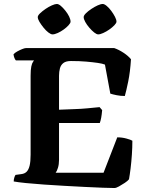

<svg xmlns="http://www.w3.org/2000/svg" viewBox="-20 -946 742 966"><path d="M556 0Q536 0 496.5 -1.5Q457 -3 407 -5.5Q357 -8 304 -11Q251 -14 200.5 -17.5Q150 -21 110.5 -25Q71 -29 49 -33Q49 -43 52 -52.5Q55 -62 58 -66L87 -70Q104 -72 114 -82Q124 -92 129 -112.5Q134 -133 134 -168V-565Q134 -595 137.5 -611.5Q141 -628 146 -634.5Q151 -641 151 -642H60Q56 -646 52.5 -654.5Q49 -663 48 -673Q54 -680 66.5 -687Q79 -694 91.5 -699Q104 -704 110 -704H555Q578 -696 601.5 -680.5Q625 -665 639 -648Q635 -584 625 -535.5Q615 -487 608 -463Q587 -463 567 -467Q547 -471 535 -475L508 -621Q496 -626 472 -629.5Q448 -633 414 -636Q380 -639 337 -639Q312 -639 299 -629Q286 -619 281.5 -602Q277 -585 277 -565V-394Q320 -396 354 -397Q388 -398 419 -401Q450 -404 481 -407L494 -392Q492 -369 489 -353Q486 -337 482 -327H277V-142Q277 -119 271.5 -101.5Q266 -84 260 -77H501L570 -255Q594 -255 616 -249Q638 -243 646 -238Q646 -204 643.5 -167.5Q641 -131 637 -98.5Q633 -66 629 -44Q623 -36 608 -26Q593 -16 578.5 -8Q564 0 556 0ZM474 -773Q466 -773 454 -782.5Q442 -792 429.5 -806.5Q417 -821 409 -835.5Q401 -850 401 -860Q401 -868 412 -879Q423 -890 439.5 -901Q456 -912 471.5 -919Q487 -926 497 -926Q505 -926 517 -916Q529 -906 540 -891Q551 -876 558.5 -861.5Q566 -847 566 -837Q566 -830 555.5 -819Q545 -808 530 -797.5Q515 -787 499.5 -780Q484 -773 474 -773ZM244 -773Q236 -773 223.5 -782.5Q211 -792 199 -807Q187 -822 178.5 -836Q170 -850 170 -860Q170 -868 181.5 -879Q193 -890 209 -901Q225 -912 241 -919Q257 -926 266 -926Q275 -926 286.5 -916Q298 -906 309.5 -891.5Q321 -877 328 -862.5Q335 -848 335 -837Q335 -830 325 -819Q315 -808 300.5 -797.5Q286 -787 270.5 -780Q255 -773 244 -773Z"/></svg>

Font: Texturina Medium 12pt
Style: Bold
Weight: 700
Version: Version 1.002